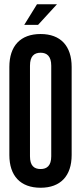

<svg xmlns="http://www.w3.org/2000/svg" viewBox="-20 -873 382 903"><path d="M154 -853 94 -756H159L248 -853ZM171 -713C76 -713 24 -657 24 -558V-144C24 -46 76 10 171 10C265 10 317 -46 317 -144V-558C317 -657 265 -713 171 -713ZM221 -138C221 -94 201 -78 171 -78C140 -78 121 -94 121 -138V-564C121 -608 140 -625 171 -625C201 -625 221 -608 221 -564Z"/></svg>

Font: Modon Arabic
Style: Bold
Weight: 700
Designer: Ahmedzaza
Foundry: Ahmedzaza
Version: Version 2.010